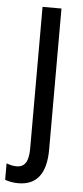

<svg xmlns="http://www.w3.org/2000/svg" viewBox="-81 -568 361 839"><g transform="rotate(5 99.5 -148.5)"><path d="M32 240Q15 240 -0.5 237Q-16 234 -26 230V158Q-15 162 -4 164.5Q7 167 19 167Q45 167 58 147.5Q71 128 71 84V-537H154V81Q154 240 32 240Z"/></g></svg>

Font: Noto Sans Bengali UI Condensed
Style: Regular
Weight: 400
Width: 3
Designer: Jelle Bosma - Monotype Design Team
Foundry: Monotype Imaging Inc.
Version: Version 2.003; ttfautohint (v1.8.4.7-5d5b)